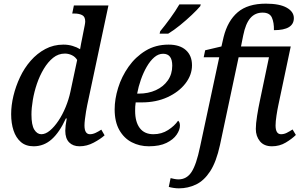

<svg xmlns="http://www.w3.org/2000/svg" viewBox="-20 -790 1652 1050"><path d="M164 10Q121 10 94 -13.5Q67 -37 54 -76.5Q41 -116 41 -166Q41 -214 53.5 -266Q66 -318 89.5 -368Q113 -418 148 -458Q183 -498 228 -522Q273 -546 327 -546Q353 -546 376.5 -539Q400 -532 418 -521Q420 -534 423.5 -552Q427 -570 429 -579L438 -625Q441 -640 443.5 -652.5Q446 -665 446 -673Q446 -699 429 -707.5Q412 -716 387 -716H375L384 -760H573L457 -215Q454 -201 450.5 -180Q447 -159 444.5 -138Q442 -117 442 -104Q442 -56 472 -56Q487 -56 503 -63.5Q519 -71 534 -81L552 -50Q530 -30 492.5 -10Q455 10 415 10Q379 10 358 -11.5Q337 -33 337 -75Q337 -87 339 -104.5Q341 -122 345 -142H340Q306 -67 263 -28.5Q220 10 164 10ZM206 -56Q229 -56 253 -76Q277 -96 299.5 -129.5Q322 -163 339 -204.5Q356 -246 365 -288L402 -462Q392 -479 373.5 -488Q355 -497 335 -497Q299 -497 270.5 -474Q242 -451 219.5 -413.5Q197 -376 182 -332Q167 -288 159.5 -243.5Q152 -199 152 -164Q152 -106 167.5 -81Q183 -56 206 -56Z M794 10Q743 10 700.5 -12Q658 -34 632.5 -79Q607 -124 607 -192Q607 -248 626 -309.5Q645 -371 683 -425Q721 -479 776 -512.5Q831 -546 902 -546Q963 -546 996.5 -516Q1030 -486 1030 -433Q1030 -380 994 -333.5Q958 -287 896 -258.5Q834 -230 755 -230H722Q720 -219 719.5 -207Q719 -195 719 -184Q719 -123 744.5 -89.5Q770 -56 819 -56Q864 -56 899.5 -79Q935 -102 954 -130Q964 -122 964 -103Q964 -80 946 -53.5Q928 -27 890.5 -8.5Q853 10 794 10ZM739 -278Q791 -278 832.5 -297Q874 -316 898 -350.5Q922 -385 922 -431Q922 -496 872 -496Q846 -496 823.5 -476.5Q801 -457 782.5 -425Q764 -393 750.5 -354.5Q737 -316 730 -278ZM853 -606 856 -619Q881 -649 910.5 -689.5Q940 -730 961 -766H1078L1075 -756Q1059 -737 1029 -708.5Q999 -680 964.5 -652Q930 -624 900 -606Z M958 240Q944 240 928 237.5Q912 235 903 232L913 184Q921 186 933 188.5Q945 191 956 191Q1001 191 1027.5 150.5Q1054 110 1074 13L1179 -477H1094L1102 -515L1191 -536L1203 -588Q1225 -676 1280 -723Q1335 -770 1434 -770Q1509 -770 1548 -748Q1587 -726 1587 -691Q1587 -625 1478 -625Q1479 -666 1467 -693.5Q1455 -721 1416 -721Q1375 -721 1349 -691Q1323 -661 1310 -596L1298 -536H1570L1502 -214Q1497 -191 1492 -158Q1487 -125 1487 -104Q1487 -56 1517 -56Q1533 -56 1548 -63.5Q1563 -71 1580 -82L1598 -52Q1577 -31 1543 -10.5Q1509 10 1467 10Q1424 10 1401.5 -17.5Q1379 -45 1379 -85Q1379 -113 1386 -157Q1393 -201 1401 -238L1451 -477H1285L1183 3Q1163 95 1129.5 146.5Q1096 198 1052 219Q1008 240 958 240Z"/></svg>

Font: Noto Serif SemiCondensed Medium
Style: Italic
Weight: 500
Width: 4
Italic angle: -12°
Designer: Monotype Design Team
Foundry: Monotype Imaging Inc.
Version: Version 2.013